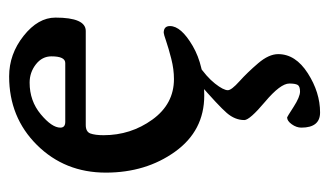

<svg xmlns="http://www.w3.org/2000/svg" viewBox="-174 -296 738 431"><g transform="rotate(-90 195.5 -81.0)"><path d="M266 -6Q238 13 223 32Q208 51 208 61Q208 69 228 87Q248 105 268.5 129Q289 153 289 174Q289 213 246 240.5Q203 268 158 268Q124 268 124 226Q124 215 131.5 204.5Q139 194 147 194Q148 194 170.5 208.5Q193 223 205 223Q217 223 220 217.5Q223 212 223 199Q223 179 182 144.5Q141 110 141 98Q141 77 157 58.5Q173 40 226 -6ZM124 -315Q124 -304 137 -304H269Q284 -304 284 -335Q284 -356 266 -370Q248 -384 225 -384Q184 -384 154 -359Q124 -334 124 -315ZM371 -326Q371 -258 341 -258H130Q115 -258 111 -248Q107 -237 107 -218Q107 -157 142 -108.5Q177 -60 233 -60Q255 -60 278.5 -66Q302 -72 318 -77.5Q334 -83 337 -83Q352 -83 352 -69Q352 -44 307.5 -18Q263 8 196 8Q117 8 70 -57.5Q23 -123 23 -213Q23 -305 85 -367.5Q147 -430 239 -430Q289 -430 330 -397.5Q371 -365 371 -326Z"/></g></svg>

Font: EB Garamond 08
Style: Regular
Weight: 400
Version: Version 0.016 ; ttfautohint (v1.5)